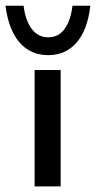

<svg xmlns="http://www.w3.org/2000/svg" viewBox="-42 -663 342 683"><path d="M173.8 -414.1V0H81.1V-414.1ZM-22.5 -642.6H42Q47.9 -591.8 70.3 -561Q92.8 -530.3 129.9 -530.3Q167 -530.3 188.5 -561Q210 -591.8 215.8 -642.6H279.3Q269.5 -556.6 230.5 -511.7Q191.4 -466.8 129.9 -466.8Q66.4 -466.8 27.3 -512.2Q-11.7 -557.6 -22.5 -642.6Z"/></svg>

Font: Josefin Sans CFJ
Style: Regular
Weight: 400
Designer: Santiago Orozco
Foundry: Typemade
Version: Version 2.000